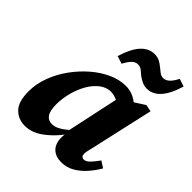

<svg xmlns="http://www.w3.org/2000/svg" viewBox="-206 -864 1008 1008"><g transform="rotate(45 297.5 -360.0)"><path d="M181 -183Q181 -134 196 -113Q211 -92 238 -92Q258 -92 279 -103Q300 -114 325 -135L386 -420Q362 -432 336 -432Q317 -432 296.5 -422.5Q276 -413 257 -393Q234 -370 216.5 -334Q199 -298 190 -258Q181 -218 181 -183ZM414 15Q373 15 348.5 -8Q324 -31 323 -77Q323 -84 323.5 -89.5Q324 -95 325 -101Q288 -52 241 -18.5Q194 15 144 15Q95 15 62.5 -18Q30 -51 30 -128Q30 -183 50.5 -238Q71 -293 106 -341.5Q141 -390 185 -428Q229 -466 277 -487.5Q325 -509 371 -509Q398 -509 420 -500.5Q442 -492 461 -477L519 -514L557 -506L478 -155Q474 -138 471 -125Q468 -112 468 -102Q468 -79 489 -79Q503 -79 519 -94.5Q535 -110 557 -141L593 -118Q574 -85 547.5 -54.5Q521 -24 487.5 -4.5Q454 15 414 15ZM230 -589Q253 -664 285.5 -699Q318 -734 360 -734Q382 -734 397.5 -726Q413 -718 426 -707Q440 -696 452.5 -686Q465 -676 481 -676Q516 -676 545 -735L588 -721Q566 -647 533.5 -611.5Q501 -576 460 -576Q439 -576 422.5 -584Q406 -592 392 -602Q379 -613 366.5 -623.5Q354 -634 337 -634Q318 -634 303 -619Q288 -604 273 -575Z"/></g></svg>

Font: Source Serif 4 SmText
Style: Bold Italic
Weight: 700
Italic angle: -12°
Designer: Frank Grießhammer
Foundry: Adobe
Version: Version 4.005;hotconv 1.1.0;makeotfexe 2.6.0